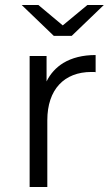

<svg xmlns="http://www.w3.org/2000/svg" viewBox="-20 -751 441 771"><path d="M268 -607 397 -731H331L232 -649L134 -731H67L196 -607ZM170 0V-268C170 -392 238 -462 347 -462H348H351H352H353H354H355C358 -462 361 -462 364 -461V-530C312 -530 269 -519 234 -498C205 -480 182 -455 167 -424V-526H99V0Z"/></svg>

Font: Montserrat Z
Style: Regular
Weight: 400
Designer: Julieta Ulanovsky
Foundry: Julieta Ulanovsky
Version: Version 8.000